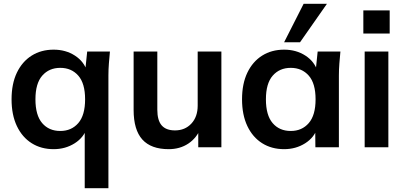

<svg xmlns="http://www.w3.org/2000/svg" viewBox="-20 -777 2137 1013"><path d="M427 216V-104H439Q423 -52 374 -21Q325 10 263 10Q197 10 147 -21.5Q97 -53 69 -112Q41 -171 41 -253Q41 -335 69 -393.5Q97 -452 147 -483.5Q197 -515 263 -515Q327 -515 375.5 -483.5Q424 -452 440 -399H429L440 -505H560Q557 -474 554.5 -442Q552 -410 552 -379V216ZM298 -86Q357 -86 393 -127.5Q429 -169 429 -253Q429 -337 393 -378Q357 -419 298 -419Q239 -419 203 -378Q167 -337 167 -253Q167 -169 202.5 -127.5Q238 -86 298 -86Z M870 10Q777 10 731 -40.9Q685 -91.9 685 -197V-505H810V-198Q810 -142 833 -115.5Q856 -89 903.3 -89Q956 -89 989.5 -124.8Q1023 -160.7 1023 -220V-505H1148V0H1026V-103H1040Q1018 -49 973.7 -19.5Q929.4 10 870 10Z M1479 10Q1413 10 1363 -21.5Q1313 -53 1285 -112Q1257 -171 1257 -253Q1257 -335 1285 -393.5Q1313 -452 1363 -483.5Q1413 -515 1479 -515Q1543 -515 1591.5 -483.5Q1640 -452 1656 -399H1645L1656 -505H1776Q1773 -474 1770.5 -442Q1768 -410 1768 -379V0H1644L1643 -104H1655Q1639 -52 1590 -21Q1541 10 1479 10ZM1514 -86Q1573 -86 1609 -127.5Q1645 -169 1645 -253Q1645 -337 1609 -378Q1573 -419 1514 -419Q1455 -419 1419 -378Q1383 -337 1383 -253Q1383 -169 1418.5 -127.5Q1454 -86 1514 -86ZM1479 -554 1582 -757H1705L1563 -554Z M1904 0V-505H2029V0ZM1897 -600V-722H2036V-600Z"/></svg>

Font: Mulish ExtraLight
Style: Regular
Weight: 200
Designer: Vernon Adams
Foundry: Vernon Adams
Version: Version 3.603